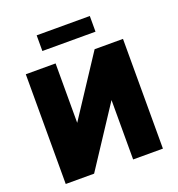

<svg xmlns="http://www.w3.org/2000/svg" viewBox="-156 -1024 1065 1151"><g transform="rotate(-20 376.0 -448.5)"><path d="M66 -700H256V-321L505 -700H686V0H496V-379L247 0H66ZM207 -897H546V-797H207Z"/></g></svg>

Font: Moderustic ExtraBold
Style: Regular
Weight: 800
Designer: Tural Alisoy
Foundry: TAFT Foundry
Version: Version 2.120